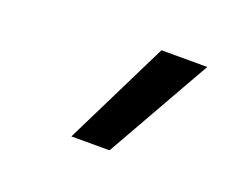

<svg xmlns="http://www.w3.org/2000/svg" viewBox="-64 -890 728 567"><g transform="rotate(20 300.0 -607.0)"><path d="M197 -442 360 -772H504L317 -442Z"/></g></svg>

Font: Iosevka Extended Oblique
Style: Bold
Weight: 700
Width: 7
Italic angle: -9°
Monospace: yes
Designer: Belleve Invis
Foundry: Belleve Invis
Version: Version 32.5.0; ttfautohint (v1.8.4)